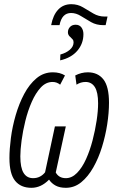

<svg xmlns="http://www.w3.org/2000/svg" viewBox="-20 -886 564 916"><path d="M224 -766Q233 -814 257.5 -840Q282 -866 320 -866Q351 -866 376 -851Q401 -836 425.5 -821.5Q450 -807 480 -807H493L484 -766H473Q440 -766 414.5 -780.5Q389 -795 366 -809.5Q343 -824 319 -824Q275 -824 264 -766ZM268 -626Q295 -633 313 -648.5Q331 -664 331 -684Q331 -693 326.5 -698Q322 -703 316 -709Q304 -718 304 -732Q304 -747 314 -757.5Q324 -768 341 -768Q359 -768 368.5 -755Q378 -742 378 -723Q378 -678 349 -644Q320 -610 267 -598ZM130 10Q79 10 52 -23.5Q25 -57 25 -132Q25 -174 32 -228Q39 -282 55 -337Q71 -392 95.5 -438Q120 -484 154 -512.5Q188 -541 232 -541Q266 -541 290 -526L267 -482Q251 -495 231 -495Q199 -495 174.5 -468.5Q150 -442 131.5 -400Q113 -358 101 -309.5Q89 -261 83 -216Q77 -171 77 -140Q77 -86 92.5 -61Q108 -36 138 -36Q156 -36 170.5 -43.5Q185 -51 195 -64L242 -283H294L246 -63Q261 -36 294 -36Q323 -36 347.5 -61Q372 -86 390.5 -127Q409 -168 421.5 -216Q434 -264 441 -310.5Q448 -357 448 -393Q448 -446 432.5 -470.5Q417 -495 388 -495Q365 -495 345 -482L339 -526Q368 -541 399 -541Q447 -541 473.5 -507Q500 -473 500 -396Q500 -348 491.5 -293Q483 -238 466.5 -184.5Q450 -131 425 -87Q400 -43 367.5 -16.5Q335 10 294 10Q265 10 245.5 -0.5Q226 -11 214 -29Q176 10 130 10Z"/></svg>

Font: Noto Sans ExtraCondensed Light
Style: Italic
Weight: 300
Width: 2
Italic angle: -12°
Designer: Monotype Design Team
Foundry: Monotype Imaging Inc.
Version: Version 2.013; ttfautohint (v1.8.4.7-5d5b)